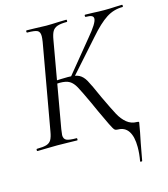

<svg xmlns="http://www.w3.org/2000/svg" viewBox="-120 -718 877 1005"><g transform="rotate(-15 319.0 -215.5)"><path d="M11 -12Q45 -12 62.5 -17.5Q80 -23 88.5 -37.5Q97 -52 102 -82L184 -545Q187 -565 187 -576Q187 -599 173 -606Q159 -613 119 -613Q115 -613 115 -619Q115 -625 119 -625L164 -624Q202 -622 224 -622Q251 -622 291 -624L333 -625Q336 -625 336 -619Q336 -613 333 -613Q299 -613 281 -606.5Q263 -600 254.5 -585Q246 -570 241 -540L160 -79Q156 -53 156 -47Q156 -26 170.5 -19Q185 -12 225 -12Q228 -12 228 -6Q228 0 225 0Q196 0 179 -1L117 -2L54 -1Q38 0 11 0Q7 0 7 -6Q7 -12 11 -12ZM276 -326 421 -503Q477 -569 477 -593Q477 -604 467 -608.5Q457 -613 436 -613Q432 -613 432 -619Q432 -625 436 -625L475 -624Q511 -622 538 -622Q570 -622 602 -624L635 -625Q638 -625 638 -619Q638 -613 635 -613Q587 -613 546.5 -587Q506 -561 452 -499L290 -317ZM370 -120 347 -171Q315 -240 300.5 -266.5Q286 -293 267.5 -304Q249 -315 215 -315Q202 -315 191.5 -314Q181 -313 174 -312L175 -330Q234 -333 263 -333Q304 -333 324 -322.5Q344 -312 358.5 -286.5Q373 -261 406 -186Q440 -114 457 -82.5Q474 -51 497.5 -31.5Q521 -12 554 -12Q558 -12 560.5 -11Q563 -10 563 -7Q563 -6 561 4L554 44Q546 80 526 191Q526 194 520 194Q514 194 515 190Q522 151 522 115Q522 59 502.5 29.5Q483 0 445 0Q434 0 428 -5.5Q422 -11 407.5 -40.5Q393 -70 370 -120Z"/></g></svg>

Font: Cormorant Garamond
Style: Italic
Weight: 400
Italic angle: -10°
Designer: Christian Thalmann (Catharsis Fonts)
Foundry: Catharsis Fonts
Version: Version 4.000